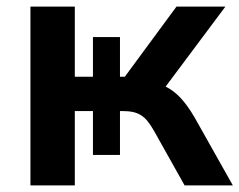

<svg xmlns="http://www.w3.org/2000/svg" viewBox="-20 -559 722 579"><path d="M205.6 0V-224.1H260.3V-91.8H341.8V-224.1H348.1C397 -224.1 417.5 -211.4 443.8 -165.5L536.6 0H682.1L566.4 -205.6C538.6 -252.9 512.2 -281.7 479.5 -297.9L659.7 -539.1H512.2L356.4 -327.6H341.8V-447.3H260.3V-327.6H205.6V-539.1H71.8V0Z"/></svg>

Font: Winston SemiBold
Style: Regular
Weight: 600
Designer: Vernon Adams, Kim Jin-seong, David Berlow, Cristiano Sobral
Foundry: The Winston Project Authors
Version: Version 3.004